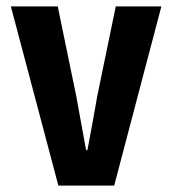

<svg xmlns="http://www.w3.org/2000/svg" viewBox="-20 -582 540 602"><path d="M163 0H338L486 -562H343L285 -281C275 -224 265 -168 254 -111H250C240 -168 229 -224 219 -281L161 -562H14Z"/></svg>

Font: Noto Sans Mono CJK SC
Style: Bold
Weight: 700
Designer: Ryoko NISHIZUKA 西塚涼子 (kana, bopomofo & ideographs); Paul D. Hunt (Latin, Greek & Cyrillic); Sandoll Communications 산돌커뮤니
Foundry: Adobe
Version: Version 2.004;hotconv 1.0.118;makeotfexe 2.5.65603